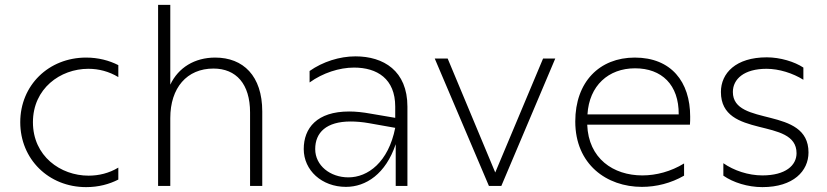

<svg xmlns="http://www.w3.org/2000/svg" viewBox="-20 -762 3389 787"><path d="M333 5C384 5 428 -7 465 -26V-75C427 -52 385 -42 343 -42C228 -42 115 -122 115 -261C115 -399 227 -480 342 -480C385 -480 427 -469 465 -446V-495C428 -514 383 -526 333 -526C179 -526 63 -412 63 -261C63 -110 179 5 333 5Z M628 0H678V-278C678 -402 746 -481 855 -481C948 -481 1005 -418 1005 -301V0H1055V-305C1055 -451 977 -526 862 -526C778 -526 711 -485 678 -415V-742H628Z M1602 0H1650V-325C1650 -472 1552 -531 1437 -531C1372 -531 1303 -509 1249 -471V-424C1303 -463 1371 -485 1431 -485C1526 -485 1600 -439 1600 -325V-279L1500 -296C1467 -302 1438 -305 1411 -305C1279 -305 1225 -237 1225 -151C1225 -64 1299 4 1398 4C1480 4 1561 -49 1602 -171ZM1272 -151C1272 -219 1318 -264 1417 -264C1439 -264 1465 -262 1493 -257L1600 -238C1572 -97 1488 -35 1408 -35C1334 -35 1272 -83 1272 -151Z M1984 0H2035L2256 -522H2206L2010 -55L1815 -522H1762Z M2611 4C2670 4 2730 -11 2784 -42V-92C2730 -59 2670 -43 2613 -43C2494 -43 2392 -112 2387 -251H2808C2809 -262 2809 -273 2809 -284C2809 -427 2731 -526 2582 -526C2437 -526 2338 -426 2338 -264C2338 -88 2467 4 2611 4ZM2762 -293H2388C2395 -411 2474 -482 2583 -482C2692 -482 2763 -415 2762 -293Z M3105 5C3232 5 3294 -61 3294 -137C3294 -329 2984 -240 2984 -385C2984 -438 3030 -480 3122 -480C3173 -480 3230 -462 3273 -435V-485C3237 -509 3178 -527 3123 -527C2996 -527 2935 -462 2935 -385C2935 -190 3245 -284 3245 -134C3245 -84 3200 -43 3105 -43C3047 -43 2988 -63 2945 -93V-42C2985 -14 3045 5 3105 5Z"/></svg>

Font: Chess Sans Light
Style: Regular
Weight: 300
Designer: Wolf Bōese
Foundry: Wolf Bōese
Version: Version 7.223;Glyphs 3.3 (3306)